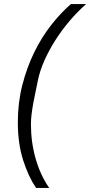

<svg xmlns="http://www.w3.org/2000/svg" viewBox="-20 -780 440 937"><path d="M67 -184Q67 -279 89 -365Q111 -451 147 -524.5Q183 -598 229.5 -657.5Q276 -717 326 -760H400Q357 -722 318.5 -676.5Q280 -631 249 -582Q218 -533 196 -483Q174 -433 165 -388L143 -280Q138 -253 134.5 -226Q131 -199 131 -173Q131 -86 154 -5.5Q177 75 220 137H156Q119 83 93 2Q67 -79 67 -184Z"/></svg>

Font: IBM Plex Sans Condensed
Style: Italic
Weight: 400
Width: 3
Italic angle: -11°
Designer: Mike Abbink, Paul van der Laan, Pieter van Rosmalen
Foundry: Bold Monday
Version: Version 1.3